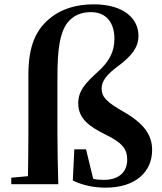

<svg xmlns="http://www.w3.org/2000/svg" viewBox="-20 -850 748 886"><path d="M108 0H249C247 -78 245 -157 245 -235V-493C245 -628 257 -699 291 -745C318 -778 353 -794 400 -794C473 -794 508 -742 508 -671C508 -608 481 -564 434 -521C379 -470 341 -435 341 -373C341 -303 392 -266 467 -229C543 -192 567 -163 567 -113C567 -60 533 -20 459 -20C440 -20 425 -21 410 -25L377 -161H323L316 -17C363 6 416 16 468 16C603 16 682 -55 682 -158C682 -227 645 -280 549 -335C472 -379 449 -402 449 -442C449 -477 474 -507 525 -545C587 -591 619 -631 619 -685C619 -764 551 -830 413 -830C335 -830 263 -811 205 -761C147 -711 111 -640 111 -505V-235C111 -169 110 -103 109 -37L32 -30V0Z"/></svg>

Font: Noto Serif KR
Style: Bold
Weight: 700
Designer: Ryoko NISHIZUKA 西塚涼子 (kana & ideographs); Frank Grießhammer (Latin, Greek & Cyrillic); Wenlong ZHANG 张文龙 (bopomofo); San
Foundry: Adobe
Version: Version 2.001;hotconv 1.1.0;makeotfexe 2.6.0